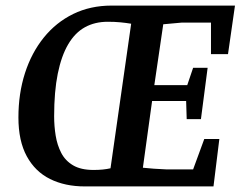

<svg xmlns="http://www.w3.org/2000/svg" viewBox="-20 -668 864 688"><path d="M284 0Q213 0 159.5 -26.5Q106 -53 76 -108Q46 -163 46 -247Q46 -333 69.5 -406Q93 -479 137 -533.5Q181 -588 242.5 -618Q304 -648 380 -648H822L797 -474H736V-587H631L565 -581L533 -363H651L672 -425H724L700 -241H649L647 -306H525L492 -67Q509 -65 531 -63.5Q553 -62 576 -61H672L712 -170H766L745 0ZM315 -59Q333 -59 348 -60.5Q363 -62 376 -65L450 -583Q432 -586 411.5 -588Q391 -590 366 -590Q320 -590 284.5 -570.5Q249 -551 224.5 -509.5Q200 -468 187 -404Q174 -340 174 -251Q174 -216 179.5 -182Q185 -148 199.5 -120Q214 -92 242 -75.5Q270 -59 315 -59Z"/></svg>

Font: Faustina Light SemiBold
Style: Italic
Weight: 600
Italic angle: -8°
Version: Version 1.200